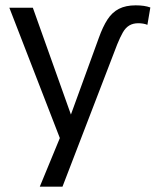

<svg xmlns="http://www.w3.org/2000/svg" viewBox="-20 -519 583 719"><path d="M350 -377Q365 -419 382.5 -446Q400 -473 425.5 -486Q451 -499 488 -499Q505 -499 518.5 -497Q532 -495 543 -491L532 -426Q525 -429 516 -430.5Q507 -432 498 -432Q478 -432 464 -423.5Q450 -415 440 -397.5Q430 -380 419 -353L214 180H129L214 -26L213 21L15 -490H103L252 -72H239Z"/></svg>

Font: Nunito Sans 10pt SemiCondensed
Style: Regular
Weight: 400
Width: 4
Designer: Vernon Adams
Foundry: Vernon Adams
Version: Version 3.101;gftools[0.9.27]